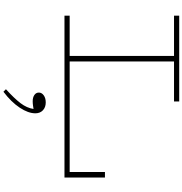

<svg xmlns="http://www.w3.org/2000/svg" viewBox="8 -734 1091 1148"><g transform="rotate(90 554.0 -160.5)"><path d="M1042 -242V0H74V-31H315V-655H74V-686H587V-655H348V-31H1009V-242ZM529 365 514 350Q569 300 597.5 262.5Q626 225 632 185Q626 186 612.5 188Q599 190 586 190Q563 190 548.5 180Q534 170 534 153Q534 136 550.5 124Q567 112 593 112Q622 112 640 129Q658 146 658 174Q658 217 624 268Q590 319 529 365Z"/></g></svg>

Font: BioRhyme Expanded ExtraLight
Style: Regular
Weight: 275
Width: 7
Designer: Aoife Mooney
Foundry: Aoife Mooney Type
Version: Version 1.000